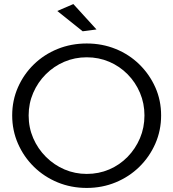

<svg xmlns="http://www.w3.org/2000/svg" viewBox="-20 -919 853 945"><path d="M407 -705Q483 -705 549.5 -678Q616 -651 666 -602Q716 -553 744.5 -489Q773 -425 773 -351Q773 -277 744.5 -212Q716 -147 666 -98Q616 -49 549.5 -21.5Q483 6 407 6Q330 6 263.5 -21.5Q197 -49 147 -98Q97 -147 68.5 -212Q40 -277 40 -351Q40 -425 68.5 -489.5Q97 -554 147 -602.5Q197 -651 263.5 -678Q330 -705 407 -705ZM407 -637Q348 -637 296.5 -615Q245 -593 205.5 -553.5Q166 -514 143.5 -462Q121 -410 121 -351Q121 -291 143.5 -239Q166 -187 206 -147Q246 -107 297.5 -85Q349 -63 407 -63Q466 -63 517.5 -85Q569 -107 608 -147Q647 -187 669 -239Q691 -291 691 -351Q691 -410 669 -462Q647 -514 608 -553.5Q569 -593 517.5 -615Q466 -637 407 -637ZM341 -899 455 -774 387 -765 262 -865Z"/></svg>

Font: Alexandria Light
Style: Regular
Weight: 300
Designer: Mohamed Gaber
Foundry: Kief Type Foundry
Version: Version 5.100